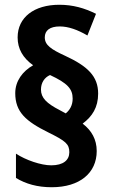

<svg xmlns="http://www.w3.org/2000/svg" viewBox="-20 -783 479 806"><path d="M44 -392C44 -313 88 -274 183 -227C256 -191 271 -178 271 -144C271 -111 246 -89 195 -89C152 -89 88 -111 47 -138V-36C88 -11 137 3 197 3C315 3 386 -57 386 -149C386 -197 365 -235 327 -264C367 -294 392 -332 392 -390C392 -463 348 -505 253 -549C194 -576 168 -594 168 -626C168 -655 189 -672 231 -672C267 -672 306 -658 347 -634L383 -725C335 -749 286 -763 229 -763C123 -763 54 -710 54 -626C54 -578 76 -540 119 -509C75 -484 44 -443 44 -392ZM152 -407C152 -436 167 -458 190 -468C263 -434 285 -410 285 -369C285 -341 273 -321 256 -307L230 -321C176 -349 152 -372 152 -407Z"/></svg>

Font: Noto Sans Georgian Condensed Bold
Style: Regular
Weight: 700
Width: 3
Designer: Monotype Design Team, Akaki Razmadze
Foundry: Google LLC
Version: Version 2.005